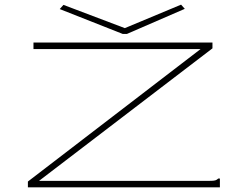

<svg xmlns="http://www.w3.org/2000/svg" viewBox="-20 -806 1040 826"><path d="M100 -25 843 -595H124V-623H894V-598L148 -28H882Q899 -28 906 -30Q913 -32 919 -38H926V0H100ZM759 -786 775 -768 526 -660H508L237 -767L253 -785L517 -685Z"/></svg>

Font: Inconsolata UltraExpanded ExtraLight
Style: Regular
Weight: 200
Width: 9
Monospace: yes
Designer: Raph Levien, Cyreal, Brenton Simpson
Foundry: Raph Levien, Cyreal, Google
Version: Version 3.001; ttfautohint (v1.8.2.53-6de2)